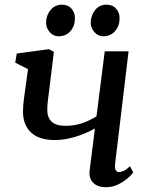

<svg xmlns="http://www.w3.org/2000/svg" viewBox="-20 -772 622 802"><path d="M205 -555.5 186 -399.5Q183 -375.5 180.2 -353.8Q177.5 -332 177.5 -312.5Q177.5 -281 195.8 -263.8Q214 -246.5 253.5 -246.5Q290.5 -246.5 322.5 -257.2Q354.5 -268 383 -286L417.5 -557.5H517L461 -89Q458.5 -71 463.2 -62Q468 -53 476 -53Q484.5 -53 496.2 -58.2Q508 -63.5 523 -77.5L536.5 -51.5Q530.5 -42.5 514 -28Q497.5 -13.5 474 -1.8Q450.5 10 422.5 10Q387 10 368.8 -9Q350.5 -28 354.5 -60.5L376.5 -235.5Q339 -214 294.5 -200.5Q250 -187 209 -187Q143.5 -187 109.8 -218.5Q76 -250 76 -306Q76 -331 80.5 -363Q85 -395 88.5 -422L97 -483L43.5 -510.5L50 -548.5L184 -566.5ZM224 -620.5Q202.5 -620.5 187.2 -638.2Q172 -656 172.5 -679.5Q173.5 -710 192 -731.2Q210.5 -752.5 238.5 -752.5Q264.5 -752.5 279 -735.5Q293.5 -718.5 293 -695.5Q293 -664 274.5 -642.2Q256 -620.5 224 -620.5ZM410.5 -620.5Q389.5 -620.5 374 -638.2Q358.5 -656 359 -679.5Q360.5 -710 378.2 -731.2Q396 -752.5 424.5 -752.5Q450.5 -752.5 465.2 -735.5Q480 -718.5 479.5 -695.5Q479.5 -664 460.8 -642.2Q442 -620.5 410.5 -620.5Z"/></svg>

Font: Merriweather
Style: Italic
Weight: 400
Italic angle: -7.8°
Designer: Eben Sorkin
Foundry: Eben Sorkin
Version: Version 2.100